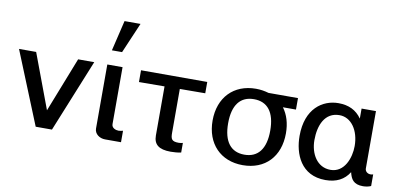

<svg xmlns="http://www.w3.org/2000/svg" viewBox="-75 -1049 2706 1302"><g transform="rotate(10 1277.5 -397.5)"><path d="M424 -500 276 -123 135 -500H17L220 0H332L535 -500Z M625 -59C625 -22 660 3 698 3H808V-76C801 -74 788 -71 778 -71C760 -71 730 -80 730 -108V-500H625ZM799 -810H689L639 -600H709Z M1033 -421V-83C1033 -22 1068 8 1150 8C1169 8 1203 6 1222 1V-65C1213 -63 1204 -61 1194 -61C1144 -61 1138 -78 1138 -121V-422L1313 -423V-501H857V-420Z M1501 -250C1501 -377 1553 -441 1646 -441C1739 -441 1791 -377 1791 -250C1791 -123 1739 -59 1646 -59C1553 -59 1501 -123 1501 -250ZM1938 -421V-500H1735C1708 -508 1679 -513 1647 -513C1494 -513 1394 -409 1394 -250C1394 -91 1494 13 1647 13C1801 13 1899 -90 1899 -250C1899 -319 1881 -377 1848 -421Z M2236 -435C2317 -435 2373 -354 2373 -246C2373 -165 2335 -59 2239 -59C2146 -59 2097 -146 2097 -239C2097 -340 2134 -435 2236 -435ZM2380 -68C2391 -22 2409 12 2475 12C2495 12 2515 8 2530 1V-79C2523 -76 2514 -76 2512 -76C2489 -76 2474 -92 2474 -110V-505H2375V-436C2338 -489 2285 -514 2215 -514C2106 -514 1993 -438 1993 -250C1993 -126 2048 15 2217 15C2292 15 2346 -13 2380 -68Z"/></g></svg>

Font: Perun Medium
Style: Regular
Weight: 500
Foundry: Copyright (c) Stefan Peev, Context Ltd, 2016
Version: Version 1.089